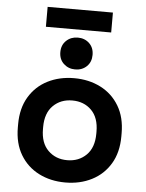

<svg xmlns="http://www.w3.org/2000/svg" viewBox="-58 -901 729 961"><g transform="rotate(5 306.0 -420.0)"><path d="M46 -240V-256Q46 -336 80 -393Q114 -450 173 -480Q232 -510 306 -510Q380 -510 439 -480Q498 -450 532 -393Q566 -336 566 -256V-240Q566 -160 532 -103Q498 -46 439 -16Q380 14 306 14Q232 14 173 -16Q114 -46 80 -103Q46 -160 46 -240ZM440 -243V-253Q440 -323 402.5 -360.5Q365 -398 306 -398Q248 -398 210 -360.5Q172 -323 172 -253V-243Q172 -173 210 -135.5Q248 -98 306 -98Q364 -98 402 -135.5Q440 -173 440 -243ZM225 -634Q225 -670 248.5 -692Q272 -714 306 -714Q341 -714 364 -692Q387 -670 387 -634Q387 -598 364 -576Q341 -554 306 -554Q272 -554 248.5 -576Q225 -598 225 -634ZM142 -754V-854H470V-754Z"/></g></svg>

Font: Space 7353
Style: Regular
Weight: 400
Designer: Christine Claussen + Ruben Lyon  (Space 7353)
Version: Version 1.000;FEAKit 1.0